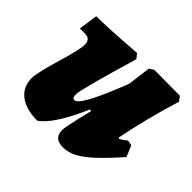

<svg xmlns="http://www.w3.org/2000/svg" viewBox="-121 -621 781 781"><g transform="rotate(45 269.0 -231.0)"><path d="M533 -143Q477 -80 441 -47.5Q405 -15 377.5 -1.5Q350 12 321 12Q270 12 270 -36Q270 -46 276.5 -77Q283 -108 299 -173L291 -175Q229 -31 172 9Q106 9 69.5 -19.5Q33 -48 33 -98Q33 -115 42 -151.5Q51 -188 62 -225Q73 -261 81.5 -295.5Q90 -330 90 -346Q90 -363 82 -371Q74 -379 57 -379H29L41 -461Q108 -461 264 -473L280 -453Q207 -206 207 -179Q207 -167 209.5 -162Q212 -157 220 -157Q251 -157 330 -362L343 -462L363 -474L510 -473L525 -453Q505 -390 485.5 -313.5Q466 -237 455 -178L459 -174Q472 -180 490 -195L513 -191Z"/></g></svg>

Font: Alegreya Black
Style: Italic
Weight: 900
Italic angle: -7°
Designer: Juan Pablo del Peral
Foundry: Huerta Tipografica
Version: Version 2.007; ttfautohint (v1.6)